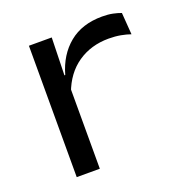

<svg xmlns="http://www.w3.org/2000/svg" viewBox="-97 -578 633 664"><g transform="rotate(-20 220.0 -246.0)"><path d="M156.5 -281 138.5 -344.5 159 -345.5Q178 -413.5 225.8 -452.8Q273.5 -492 347.5 -492Q369.5 -492 386.5 -488.5Q403.5 -485 416.5 -480L422.5 -399.5Q407 -405 386.8 -408.8Q366.5 -412.5 343 -412.5Q277.5 -412.5 228.8 -379Q180 -345.5 156.5 -281ZM75.5 0V-483.5H159.5L155.5 -328L160.5 -323V0Z"/></g></svg>

Font: Anek Gujarati SemiExpanded
Style: Regular
Weight: 400
Width: 6
Designer: Mrunmayee Ghaisas (Gujarati), Yesha Goshar (Latin)
Foundry: Ek Type
Version: Version 1.003